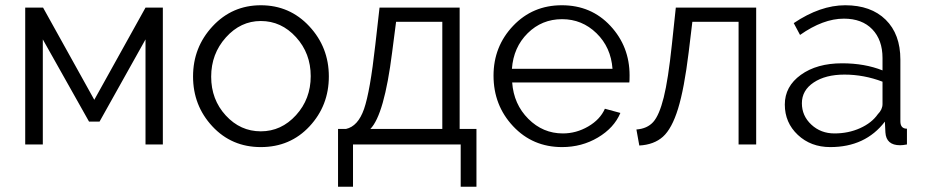

<svg xmlns="http://www.w3.org/2000/svg" viewBox="-20 -550 3521 731"><path d="M144 -521 339 -170 534 -521H600V0H534V-400L359 -87H319L143 -400V0H76V-521Z M973 10Q862 10 788.5 -69Q715 -148 715 -259Q715 -370 789.5 -450Q864 -530 973 -530Q1083 -530 1157.5 -450Q1232 -370 1232 -259Q1232 -148 1158.5 -69Q1085 10 973 10ZM973 -470Q896 -470 840 -407.5Q784 -345 784 -258Q784 -171 839.5 -110.5Q895 -50 973 -50Q1051 -50 1107 -111.5Q1163 -173 1163 -260Q1163 -347 1107 -408.5Q1051 -470 973 -470Z M1267 161V-59H1297Q1343 -69 1366 -135Q1389 -201 1409 -380L1425 -521H1730V-59H1794V161H1734V0H1324V161ZM1390 -59H1664V-467H1488L1473 -351Q1443 -113 1390 -59Z M2120 10Q2008 10 1933.5 -69.5Q1859 -149 1859 -262Q1859 -373 1933.5 -451.5Q2008 -530 2119 -530Q2231 -530 2304 -451.5Q2377 -373 2377 -263Q2377 -240 2376 -236H1930Q1936 -153 1991.5 -97.5Q2047 -42 2123 -42Q2174 -42 2219.5 -68.5Q2265 -95 2283 -136L2342 -120Q2318 -63 2256.5 -26.5Q2195 10 2120 10ZM1929 -288H2312Q2306 -370 2251 -423.5Q2196 -477 2120 -477Q2043 -477 1989 -423.5Q1935 -370 1929 -288Z M2414 4 2403 -57Q2444 -60 2467 -85.5Q2490 -111 2507 -179Q2524 -247 2538 -380L2553 -521H2859V0H2792V-467H2616L2602 -351Q2585 -212 2561.5 -136Q2538 -60 2504 -29.5Q2470 1 2414 4Z M3141 10Q3067 10 3017.5 -36.5Q2968 -83 2968 -152Q2968 -221 3029 -265Q3090 -309 3186 -309Q3272 -309 3340 -282V-329Q3340 -398 3301 -438.5Q3262 -479 3193 -479Q3114 -479 3026 -417L3002 -462Q3103 -530 3198 -530Q3296 -530 3352 -475Q3408 -420 3408 -323V-88Q3408 -60 3433 -60V0Q3417 3 3407 3Q3354 3 3351 -46L3349 -87Q3275 10 3141 10ZM3157 -42Q3210 -42 3254.5 -62Q3299 -82 3322 -115Q3340 -133 3340 -154V-239Q3269 -266 3195 -266Q3123 -266 3078 -236Q3033 -206 3033 -157Q3033 -109 3069 -75.5Q3105 -42 3157 -42Z"/></svg>

Font: Raleway
Style: Regular
Weight: 400
Designer: Matt McInerney, Pablo Impallari, Rodrigo Fuenzalida
Foundry: Matt McInerney, Pablo Impallari, Rodrigo Fuenzalida
Version: Version 1.000;PS 001.001;hotconv 1.0.56; ttfautohint (v1.5)